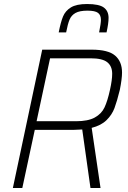

<svg xmlns="http://www.w3.org/2000/svg" viewBox="-20 -935 635 955"><path d="M190 -688H436Q518 -688 552.5 -658.5Q587 -629 587 -574Q587 -543 576 -488Q562 -431 549.5 -397.5Q537 -364 510 -337.5Q483 -311 436 -299L480 0H430L389 -291Q361 -289 345 -289H153L91 0H44ZM527 -488Q538 -537 538 -568Q538 -606 513.5 -625.5Q489 -645 431 -645H229L162 -332H358Q418 -332 451.5 -350.5Q485 -369 500 -401Q515 -433 527 -488ZM520 -846Q520 -819 510 -774H473Q482 -819 482 -836Q482 -860 467.5 -871Q453 -882 415 -882Q376 -882 355.5 -870.5Q335 -859 326 -837.5Q317 -816 309 -774H272Q282 -825 293.5 -853Q305 -881 332.5 -898Q360 -915 413 -915Q473 -915 496.5 -897.5Q520 -880 520 -846Z"/></svg>

Font: Saira Semi Condensed ExtraLight
Style: Italic
Weight: 200
Width: 4
Italic angle: -12°
Designer: Hector Gatti with collaboration of the Omnibus-Type team
Foundry: Omnibus-Type
Version: Version 1.001; ttfautohint (v1.8)